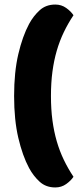

<svg xmlns="http://www.w3.org/2000/svg" viewBox="-20 -688 345 844"><path d="M42 -266Q42 -371 60.5 -450Q79 -529 108 -583Q127 -618 154.5 -643Q182 -668 223 -668Q250 -668 271 -653Q292 -638 303 -621Q279 -585 260.5 -546.5Q242 -508 229.5 -465Q217 -422 210.5 -373Q204 -324 204 -266Q204 -208 210.5 -159Q217 -110 229.5 -67Q242 -24 260.5 14.5Q279 53 303 89Q292 106 271 121Q250 136 223 136Q182 136 154.5 111Q127 86 108 51Q79 -3 60.5 -82Q42 -161 42 -266Z"/></svg>

Font: Baloo Tamma
Style: Regular
Weight: 400
Designer: Divya Kowshik and Ek Type
Foundry: Ek Type
Version: Version 1.443;PS 1.000;hotconv 16.6.51;makeotf.lib2.5.65220;